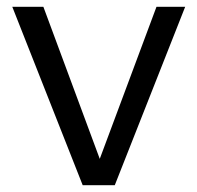

<svg xmlns="http://www.w3.org/2000/svg" viewBox="-20 -542 578 562"><path d="M222 0 16 -522H107L272 -77L438 -522H522L316 0Z"/></svg>

Font: Raleway Medium Alt1
Style: Regular
Weight: 500
Designer: Matt McInerney, Pablo Impallari, Rodrigo Fuenzalida
Foundry: Matt McInerney, Pablo Impallari, Rodrigo Fuenzalida
Version: Version 3.000g; ttfautohint (v1.5) -l 8 -r 28 -G 28 -x 14 -D